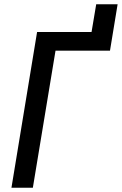

<svg xmlns="http://www.w3.org/2000/svg" viewBox="-20 -886 575 906"><path d="M34 0 155 -735H412L434 -866H535L499 -647H242L135 0Z"/></svg>

Font: Iosevka Term Curly SmBd Obl
Style: Regular
Weight: 600
Italic angle: -9°
Designer: Belleve Invis
Foundry: Belleve Invis
Version: Version 32.3.0